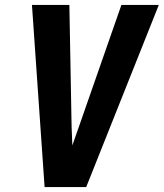

<svg xmlns="http://www.w3.org/2000/svg" viewBox="-20 -755 661 775"><path d="M328 0H160L109 -735H260L269 -245Q270 -226 270.5 -206.5Q271 -187 272 -168Q279 -187 285.5 -206.5Q292 -226 299 -245L470 -735H621Z"/></svg>

Font: Iosevka Heavy Extended
Style: Italic
Weight: 900
Width: 7
Italic angle: -9°
Monospace: yes
Designer: Belleve Invis
Foundry: Belleve Invis
Version: Version 32.5.0; ttfautohint (v1.8.4)